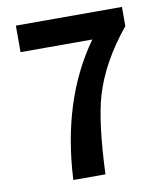

<svg xmlns="http://www.w3.org/2000/svg" viewBox="-83 -809 755 877"><g transform="rotate(-10 294.5 -370.0)"><path d="M186 0Q205 -369 383 -617H50V-740H542V-651Q421 -503 379 -356Q345 -238 335 0Z"/></g></svg>

Font: `nÑOS-|
Style: Bold
Weight: 700
Designer: Ryoko NISHIZUKA ¬âXZm¬º[P (kana & ideographs); Paul D. Hunt (Latin, Greek & Cyrillic); Wenlong ZHANG _ e¬á¬ü¬ô (bopomof
Foundry: Adobe Systems Incorporated
Version: Version 1.00 June 24, 2014, initial release